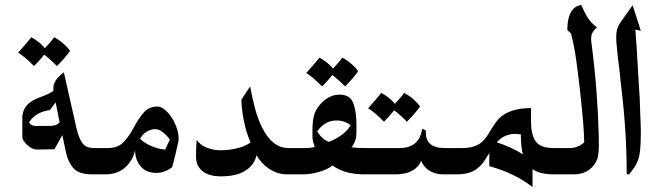

<svg xmlns="http://www.w3.org/2000/svg" viewBox="-20 -702 2640 773"><path d="M404 -106V0H352Q299 0 277 -23.5Q255 -47 246 -86L231 -158L199 -101L128 -100Q109 -100 89.5 -118.5Q70 -137 70 -150V-227Q70 -266 100 -289Q116 -302 148 -313Q180 -325 195 -336Q193 -361 203.5 -377Q214 -393 237 -411L289 -181Q298 -145 311 -127Q321 -114 332 -110Q343 -106 357 -106ZM220 -210 204 -290 181 -259Q121 -250 97 -209Q105 -195 123 -195H170Q193 -195 202 -197.5Q211 -200 220 -210ZM106 -552Q137 -536 161 -508Q188 -537 198 -552Q216 -543 234.5 -527Q253 -511 262 -497Q238 -464 209 -436Q183 -463 158 -482Q141 -460 117 -436Q76 -477 53 -490Q95 -537 106 -552Z M679 -216Q699 -178 699 -145Q699 -136 698 -131Q682 -59 673 -29Q671 -27 662.5 -21.5Q654 -16 640 -11Q626 -6 610 -6Q568 -6 546 -32.5Q524 -59 524 -97Q515 -58 488 -32Q456 0 405 0H387Q365 0 349.5 -15.5Q334 -31 334 -53Q334 -75 349.5 -90.5Q365 -106 387 -106H414Q452 -106 474 -126.5Q496 -147 517 -186Q540 -229 560.5 -251Q581 -273 614 -273Q630 -273 647.5 -257Q665 -241 679 -216ZM664 -140Q662 -143 653.5 -153Q645 -163 631.5 -172.5Q618 -182 605 -182Q587 -182 570 -171.5Q553 -161 544 -143Q563 -125 591.5 -113Q620 -101 645 -100Z M1162 -106V0H1136Q1097 0 1061 -24Q1031 -45 1013 -77Q1004 -39 971 -17Q935 8 870 8Q812 8 787 -21Q769 -40 769 -73Q769 -94 770 -113Q771 -132 772 -139Q786 -118 812.5 -107.5Q839 -97 868 -97Q907 -97 946 -108Q974 -117 989 -129Q978 -153 972.5 -172.5Q967 -192 961 -220Q952 -268 952 -301L987 -354Q996 -306 1007 -264.5Q1018 -223 1036 -187Q1077 -106 1141 -106Z M1266 -470Q1297 -454 1321 -426Q1348 -455 1358 -470Q1376 -461 1394.5 -445Q1413 -429 1422 -415Q1398 -382 1369 -354Q1343 -381 1318 -400Q1301 -378 1277 -354Q1236 -395 1213 -408Q1255 -455 1266 -470Z M1538 -106V0H1450Q1410 0 1378.5 -8Q1347 -16 1318 -36Q1305 -23 1270 -11.5Q1235 0 1198 0H1145Q1123 0 1107.5 -15.5Q1092 -31 1092 -53Q1092 -75 1107.5 -90.5Q1123 -106 1145 -106H1205Q1238 -106 1247 -111Q1238 -134 1238 -152V-179Q1238 -217 1245.5 -241.5Q1253 -266 1276 -289Q1308 -321 1347 -321Q1390 -321 1402.5 -286.5Q1415 -252 1415 -202V-167Q1415 -150 1410.5 -137Q1406 -124 1401.5 -117.5Q1397 -111 1395 -109Q1413 -106 1450 -106ZM1392 -198Q1390 -200 1382.5 -204.5Q1375 -209 1362.5 -213Q1350 -217 1335 -217Q1288 -217 1257 -173Q1258 -171 1263.5 -163Q1269 -155 1279.5 -145.5Q1290 -136 1304 -131Q1366 -155 1392 -198Z M1515 -328Q1546 -312 1570 -284Q1597 -313 1607 -328Q1625 -319 1643.5 -303Q1662 -287 1671 -273Q1647 -240 1618 -212Q1592 -239 1567 -258Q1550 -236 1526 -212Q1485 -253 1462 -266Q1504 -313 1515 -328Z M1814 -106V0H1767Q1726 0 1700 -21Q1683 -36 1675 -55Q1674 -50 1668.5 -41Q1663 -32 1653 -24Q1625 0 1570 0H1521Q1499 0 1483.5 -15.5Q1468 -31 1468 -53Q1468 -75 1483.5 -90.5Q1499 -106 1521 -106H1589Q1630 -106 1653 -127Q1666 -139 1671.5 -153Q1677 -167 1680 -184L1695 -176Q1692 -140 1712 -123Q1730 -106 1771 -106Z M2250 -106V0H2209Q2154 0 2124 -21V51Q2050 -6 1950 -33V-86Q1935 -61 1925 -47.5Q1915 -34 1902 -24Q1872 0 1819 0H1797Q1775 0 1759.5 -15.5Q1744 -31 1744 -53Q1744 -75 1759.5 -90.5Q1775 -106 1797 -106H1842Q1898 -106 1926 -136Q1939 -149 1956 -179Q1978 -214 1990 -226Q2033 -267 2118 -267V-214Q2118 -152 2141 -128Q2160 -106 2209 -106ZM2056 -163Q2010 -163 1980 -129Q2036 -111 2085 -81Q2077 -110 2077 -161Q2061 -163 2056 -163Z M2390 -172Q2391 -152 2391 -122Q2391 -86 2386 -66Q2377 -37 2352 -18.5Q2327 0 2289 0H2233Q2211 0 2195.5 -15.5Q2180 -31 2180 -53Q2180 -75 2195.5 -90.5Q2211 -106 2233 -106H2273Q2290 -106 2303 -111Q2316 -116 2323 -121.5Q2330 -127 2332 -129Q2332 -186 2315 -339Q2306 -417 2299 -466.5Q2292 -516 2279 -567L2264 -581Q2264 -586 2265 -602.5Q2266 -619 2271 -635Q2284 -677 2320 -682Q2336 -646 2348 -628Q2360 -610 2383 -592Q2370 -579 2365 -570Q2360 -561 2360 -547Q2360 -537 2361 -531Q2376 -414 2382 -327Q2388 -248 2390 -172Z M2560 -578 2538 -583Q2542 -538 2550 -395Q2557 -297 2558 -234Q2560 -194 2560 -166Q2560 -128 2557 -96Q2553 -62 2542 -42Q2536 -30 2526 -17Q2516 -4 2513 0H2503Q2503 -91 2498 -168Q2493 -254 2480 -363Q2478 -374 2476 -402Q2465 -488 2462 -528Q2461 -537 2461 -551Q2461 -574 2465.5 -587Q2470 -600 2478 -612L2527 -681Z"/></svg>

Font: Katibeh
Style: Regular
Weight: 400
Designer: Arabic design by Kourosh Beigpour, Latin design by Eduardo Tunni, engineering by Lasse Fister
Version: Version 1.0010g